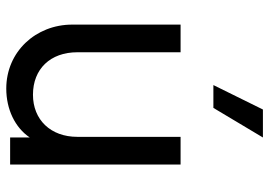

<svg xmlns="http://www.w3.org/2000/svg" viewBox="-140 -686 838 597"><g transform="rotate(90 278.5 -387.0)"><path d="M407 -786C407 -786 315 -632 315 -632C315 -632 244 -632 244 -632C244 -632 320 -786 320 -786C320 -786 407 -786 407 -786ZM405 -530C405 -530 491 -530 491 -530C491 -530 491 0 491 0C491 0 407 0 407 0C407 0 407 -61 407 -61C376 -15 319 12 255 12C140 12 56 -80 56 -193C56 -193 56 -530 56 -530C56 -530 142 -530 142 -530C142 -530 142 -209 142 -209C142 -125 194 -71 274 -71C352 -71 405 -126 405 -209C405 -209 405 -530 405 -530Z"/></g></svg>

Font: Preevio_Regular
Style: Regular
Weight: 500
Designer: Gumpita Rahayu
Foundry: Tokotype Studio
Version: ""